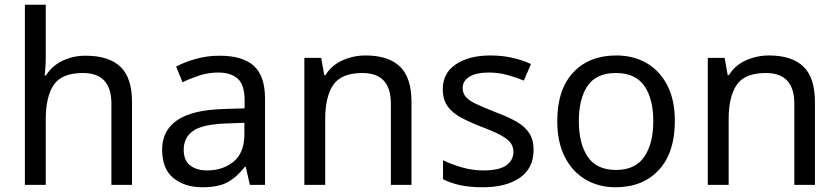

<svg xmlns="http://www.w3.org/2000/svg" viewBox="-20 -780 3539 810"><path d="M173 -537Q173 -497 168 -462H174Q200 -503 244.5 -524Q289 -545 341 -545Q439 -545 488 -498.5Q537 -452 537 -349V0H450V-343Q450 -472 330 -472Q240 -472 206.5 -421.5Q173 -371 173 -277V0H85V-760H173Z M906 -545Q1004 -545 1051 -502Q1098 -459 1098 -365V0H1034L1017 -76H1013Q978 -32 939.5 -11Q901 10 833 10Q760 10 712 -28.5Q664 -67 664 -149Q664 -229 727 -272.5Q790 -316 921 -320L1012 -323V-355Q1012 -422 983 -448Q954 -474 901 -474Q859 -474 821 -461.5Q783 -449 750 -433L723 -499Q758 -518 806 -531.5Q854 -545 906 -545ZM932 -259Q832 -255 793.5 -227Q755 -199 755 -148Q755 -103 782.5 -82Q810 -61 853 -61Q921 -61 966 -98.5Q1011 -136 1011 -214V-262Z M1522 -546Q1618 -546 1667 -499.5Q1716 -453 1716 -349V0H1629V-343Q1629 -472 1509 -472Q1420 -472 1386 -422Q1352 -372 1352 -278V0H1264V-536H1335L1348 -463H1353Q1379 -505 1425 -525.5Q1471 -546 1522 -546Z M2231 -148Q2231 -70 2173 -30Q2115 10 2017 10Q1961 10 1920.5 1Q1880 -8 1849 -24V-104Q1881 -88 1926.5 -74.5Q1972 -61 2019 -61Q2086 -61 2116 -82.5Q2146 -104 2146 -140Q2146 -160 2135 -176Q2124 -192 2095.5 -208Q2067 -224 2014 -244Q1962 -264 1925 -284Q1888 -304 1868 -332Q1848 -360 1848 -404Q1848 -472 1903.5 -509Q1959 -546 2049 -546Q2098 -546 2140.5 -536.5Q2183 -527 2220 -510L2190 -440Q2156 -454 2119 -464Q2082 -474 2043 -474Q1989 -474 1960.5 -456.5Q1932 -439 1932 -409Q1932 -387 1945 -371.5Q1958 -356 1988.5 -341.5Q2019 -327 2070 -307Q2121 -288 2157 -268Q2193 -248 2212 -219.5Q2231 -191 2231 -148Z M2827 -269Q2827 -136 2759.5 -63Q2692 10 2577 10Q2506 10 2450.5 -22.5Q2395 -55 2363 -117.5Q2331 -180 2331 -269Q2331 -402 2398 -474Q2465 -546 2580 -546Q2653 -546 2708.5 -513.5Q2764 -481 2795.5 -419.5Q2827 -358 2827 -269ZM2422 -269Q2422 -174 2459.5 -118.5Q2497 -63 2579 -63Q2660 -63 2698 -118.5Q2736 -174 2736 -269Q2736 -364 2698 -418Q2660 -472 2578 -472Q2496 -472 2459 -418Q2422 -364 2422 -269Z M3224 -546Q3320 -546 3369 -499.5Q3418 -453 3418 -349V0H3331V-343Q3331 -472 3211 -472Q3122 -472 3088 -422Q3054 -372 3054 -278V0H2966V-536H3037L3050 -463H3055Q3081 -505 3127 -525.5Q3173 -546 3224 -546Z"/></svg>

Font: Noto Sans Gunjala Gondi Semibold
Style: Regular
Weight: 600
Designer: Ek Type
Foundry: Ek Type
Version: Version 1.004; ttfautohint (v1.8.4.7-5d5b)